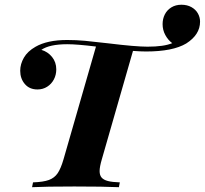

<svg xmlns="http://www.w3.org/2000/svg" viewBox="-20 -778 852 798"><path d="M811.5 -688Q811.5 -633.8 753.9 -597.2Q698.2 -564 586.9 -564Q564.5 -564 532.7 -566.4L403.3 -116.2Q394 -84.5 394 -66.9Q394 -49.8 402.3 -40Q410.6 -30.3 428.7 -25.6Q446.8 -21 478 -20L474.1 0Q411.1 -2.9 289.1 -2.9Q169.4 -2.9 113.3 0L117.2 -20Q160.2 -21.5 183.3 -30Q206.5 -38.6 219.7 -58.1Q232.9 -77.6 244.1 -116.2L378.9 -584.5Q300.8 -594.2 259.3 -594.2Q185.5 -594.2 151.9 -570.8Q178.7 -563 196.3 -541.3Q213.9 -519.5 213.9 -489.7Q213.9 -466.8 203.9 -447.8Q193.8 -428.7 176 -417.5Q158.2 -406.2 135.7 -406.2Q102.5 -406.2 83.3 -428.7Q64 -451.2 64 -483.9Q64 -511.7 79.3 -538.3Q94.7 -564.9 127.4 -583.5Q176.3 -611.8 259.3 -611.8Q296.4 -611.8 333.3 -608.4Q370.1 -605 431.6 -597.7Q543 -584 593.3 -584Q661.1 -584 695.8 -598.6Q678.2 -611.8 667 -632.6Q655.8 -653.3 655.8 -677.7Q655.8 -699.7 665 -718Q674.3 -736.3 692.1 -747.3Q710 -758.3 733.9 -758.3Q757.8 -758.3 775.4 -748.5Q793 -738.8 802.2 -722.7Q811.5 -706.5 811.5 -688Z"/></svg>

Font: TypoPRO Playfair Display SC
Style: Bold Italic
Weight: 700
Italic angle: -14.9847°
Designer: Claus Eggers Sørensen
Foundry: Claus Eggers Sørensen
Version: Version 1.004;PS 001.004;hotconv 1.0.70;makeotf.lib2.5.58329